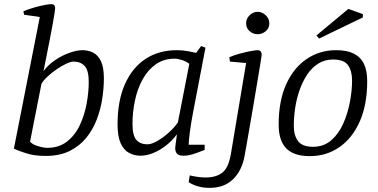

<svg xmlns="http://www.w3.org/2000/svg" viewBox="-20 -744 1824 926"><path d="M201 8Q146 8 107 -4.5Q68 -17 47 -27L172 -662L96 -673L93 -690Q121 -701 147.5 -708.5Q174 -716 195.5 -720Q217 -724 228 -724Q237 -724 241.5 -719Q246 -714 246 -704Q246 -699 242.5 -676.5Q239 -654 233 -621.5Q227 -589 220 -553Q213 -517 206.5 -484.5Q200 -452 195.5 -429.5Q191 -407 190 -401Q213 -432 246.5 -454.5Q280 -477 315.5 -489.5Q351 -502 377 -502Q406 -502 429.5 -490Q453 -478 467 -448.5Q481 -419 481 -366Q481 -319 473 -267Q465 -215 446 -166Q427 -117 395 -78Q363 -39 315 -15.5Q267 8 201 8ZM208 -31Q265 -31 304 -62Q343 -93 365.5 -141.5Q388 -190 398 -245Q408 -300 408 -349Q408 -405 388 -426Q368 -447 335 -447Q321 -447 299 -436.5Q277 -426 253.5 -410Q230 -394 210 -375.5Q190 -357 180 -340L125 -61Q135 -48 162 -39.5Q189 -31 208 -31Z M658 7Q628 7 602.5 -6.5Q577 -20 562 -53Q547 -86 547 -144Q547 -258 582.5 -338Q618 -418 682 -460Q746 -502 833 -502Q861 -502 888 -497Q915 -492 926 -489L950 -522L971 -514L911 -201Q902 -154 896 -110Q890 -66 890 -46H967V-21Q927 -5 906 1Q885 7 865 7Q841 7 833 -3.5Q825 -14 825 -30Q825 -33 827 -48Q829 -63 831 -78Q833 -93 833 -96Q810 -65 780.5 -42Q751 -19 719 -6Q687 7 658 7ZM691 -48Q711 -48 739.5 -64.5Q768 -81 795.5 -106Q823 -131 838 -154L893 -436Q880 -447 859 -454Q838 -461 822 -461Q770 -461 731.5 -434Q693 -407 668 -361.5Q643 -316 631 -260Q619 -204 619 -146Q619 -90 638 -69Q657 -48 691 -48Z M992 162Q962 162 939.5 156Q917 150 904.5 143Q892 136 890 135L895 102Q912 106 932 109Q952 112 972 112Q1023 112 1053 88Q1083 64 1094 -4L1167 -440L1089 -447L1086 -468Q1109 -478 1137 -485.5Q1165 -493 1189 -497.5Q1213 -502 1222 -502Q1242 -502 1242 -479Q1242 -477 1237 -445Q1232 -413 1223 -360.5Q1214 -308 1203.5 -244.5Q1193 -181 1181.5 -116Q1170 -51 1160 6Q1147 79 1104 120.5Q1061 162 992 162ZM1223 -579Q1201 -579 1184 -593.5Q1167 -608 1167 -631Q1167 -654 1184 -670.5Q1201 -687 1223 -687Q1244 -687 1261.5 -670.5Q1279 -654 1279 -631Q1279 -608 1261.5 -593.5Q1244 -579 1223 -579Z M1474 9Q1397 9 1360.5 -28.5Q1324 -66 1324 -143Q1324 -257 1360 -337Q1396 -417 1459 -459.5Q1522 -502 1601 -502Q1652 -502 1685 -486Q1718 -470 1734.5 -437.5Q1751 -405 1751 -353Q1751 -239 1715 -158Q1679 -77 1616.5 -34Q1554 9 1474 9ZM1490 -36Q1541 -36 1577 -67Q1613 -98 1635 -147Q1657 -196 1667.5 -251.5Q1678 -307 1678 -356Q1678 -402 1658.5 -429.5Q1639 -457 1586 -457Q1546 -457 1514.5 -437Q1483 -417 1461 -383.5Q1439 -350 1424.5 -308.5Q1410 -267 1403.5 -222.5Q1397 -178 1397 -137Q1397 -91 1417.5 -63.5Q1438 -36 1490 -36ZM1519 -558 1506 -573 1660 -701 1730 -676V-660Z"/></svg>

Font: Manuale Light
Style: Italic
Weight: 300
Italic angle: -11°
Version: Version 1.002